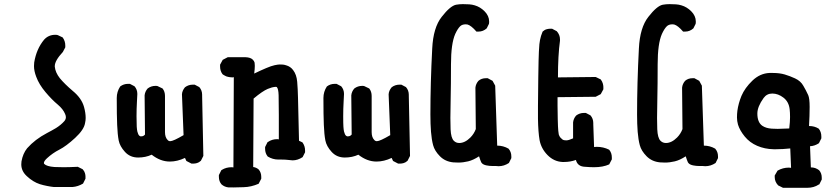

<svg xmlns="http://www.w3.org/2000/svg" viewBox="-20 -770 4040 929"><path d="M83 25.4Q83 18.6 84 10.7Q90.8 -27.3 111.3 -52.7Q149.4 -95.7 207 -126Q231.4 -138.7 251 -150.4Q274.4 -165 291 -183.6Q298.8 -192.4 298.8 -203.1Q298.8 -210 294.9 -218.8Q285.2 -242.2 259.8 -263.7Q231.4 -287.1 200.2 -324.2Q168.9 -361.3 155.3 -398.4Q144.5 -426.8 144.5 -450.2Q144.5 -460 145.5 -467.8Q156.2 -533.2 193.4 -578.1Q214.8 -601.6 247.1 -601.6Q257.8 -601.6 260.7 -599.6L283.2 -588.9Q295.9 -571.3 295.9 -549.8Q295.9 -546.9 295.9 -541L284.2 -518.6Q245.1 -476.6 245.1 -450.2Q245.1 -449.2 245.1 -447.3Q248 -418.9 269.5 -391.6Q293 -363.3 332 -330.1Q375 -294.9 386.7 -252Q394.5 -223.6 394.5 -199.2Q394.5 -187.5 391.6 -174.8Q386.7 -142.6 343.3 -102.5Q299.8 -62.5 267.1 -45.9Q234.4 -29.3 207 -3.9Q192.4 9.8 192.4 18.6Q192.4 21.5 194.3 23.4Q206.1 35.2 243.2 38.1Q260.7 39.1 287.6 39.1Q314.5 39.1 356.4 37.1L379.9 48.8Q388.7 58.6 391.1 67.9Q393.6 77.1 393.6 83Q393.6 88.9 393.6 94.7L381.8 118.2Q357.4 132.8 331.1 134.8H240.2Q228.5 133.8 208.5 129.9Q188.5 126 172.9 121.1Q139.6 110.4 109.4 82Q83 57.6 83 25.4Z M875 -5.9Q837.9 11.7 801.8 11.7Q755.9 11.7 713.9 -21.5Q684.6 -7.8 648.4 -7.8Q609.4 -7.8 584.5 -35.2Q559.6 -62.5 554.2 -90.8Q548.8 -119.1 546.9 -165.5Q544.9 -211.9 544.9 -295.9Q544.9 -326.2 561.5 -351.6Q578.1 -364.3 599.6 -364.3Q602.5 -364.3 608.4 -364.3L630.9 -352.5Q644.5 -336.9 644.5 -315.4Q644.5 -312.5 642.6 -277.8Q640.6 -243.2 640.6 -207.5Q640.6 -171.9 641.6 -157.2Q642.6 -142.6 644.5 -133.8Q648.4 -118.2 654.3 -113.3L659.2 -110.4Q661.1 -110.4 664.1 -110.4Q672.9 -110.4 678.7 -116.2L681.6 -119.1L679.7 -308.6Q681.6 -327.1 694.3 -341.8Q710.9 -354.5 732.4 -354.5Q740.2 -354.5 742.2 -353.5L764.6 -342.8L766.6 -341.8Q778.3 -327.1 778.3 -305.7Q778.3 -302.7 778.3 -299.8V-130.9Q778.3 -105.5 791 -92.8Q795.9 -86.9 803.7 -86.9Q818.4 -86.9 868.2 -116.2L860.4 -313.5Q861.3 -331.1 875 -347.7Q891.6 -360.4 913.1 -360.4Q916 -360.4 921.9 -360.4L944.3 -348.6Q958 -333 958 -311.5Q958 -308.6 958 -305.7L963.9 -15.6L952.1 7.8Q942.4 16.6 933.1 19Q923.8 21.5 918 21.5Q912.1 21.5 906.2 21.5L881.8 8.8Z M1340.8 2H1326.2Q1299.8 2 1275.4 -12.7Q1262.7 -28.3 1262.7 -49.8Q1262.7 -52.7 1262.7 -58.6L1274.4 -82L1276.4 -83Q1295.9 -96.7 1321.3 -96.7Q1325.2 -96.7 1329.1 -95.7Q1329.1 -148.4 1329.1 -213.4Q1329.1 -278.3 1328.1 -309.6Q1327.1 -340.8 1319.3 -348.6Q1318.4 -349.6 1315.9 -349.6Q1313.5 -349.6 1310.5 -349.6Q1307.6 -349.6 1303.7 -348.6Q1299.8 -347.7 1294.9 -346.7Q1286.1 -343.8 1275.4 -339.8Q1250 -329.1 1207 -293L1205.1 38.1Q1219.7 40 1231.4 49.8Q1244.1 64.5 1244.1 85.9Q1244.1 88.9 1244.1 94.7L1231.4 119.1Q1195.3 134.8 1159.2 135.7Q1097.7 137.7 1085 136.7Q1066.4 134.8 1051.8 122.1Q1039.1 107.4 1039.1 85.9Q1039.1 83 1039.1 77.1L1050.8 53.7L1053.7 51.8Q1074.2 39.1 1100.6 39.1Q1105.5 39.1 1109.4 40L1111.3 -396.5Q1107.4 -395.5 1104.5 -395.5Q1101.6 -395.5 1098.6 -396Q1095.7 -396.5 1092.8 -396.5Q1089.8 -396.5 1086.4 -397.5Q1083 -398.4 1080.6 -398.9Q1078.1 -399.4 1075.2 -400.4Q1072.3 -401.4 1069.3 -403.3Q1059.6 -408.2 1056.6 -411.1Q1044.9 -426.8 1044.9 -448.2Q1044.9 -451.2 1044.9 -457L1057.6 -480.5L1082 -493.2H1168Q1192.4 -492.2 1203.1 -481.4Q1210 -474.6 1211.9 -466.8Q1212.9 -459 1212.9 -451.2Q1212.9 -436.5 1210 -414.1Q1242.2 -429.7 1267.6 -440.4Q1293 -451.2 1309.1 -454.6Q1325.2 -458 1333.5 -458Q1341.8 -458 1348.6 -457.5Q1355.5 -457 1364.3 -454.1Q1385.7 -448.2 1398.4 -430.7Q1415 -409.2 1418 -374.5Q1420.9 -339.8 1421.9 -296.9L1426.8 -88.9L1443.4 -81.1Q1456.1 -63.5 1456.1 -42Q1456.1 -39.1 1456.1 -33.2L1444.3 -9.8Q1420.9 5.9 1395.5 5.9Q1389.6 5.9 1375.5 3.9Q1361.3 2 1340.8 2Z M1875 -5.9Q1837.9 11.7 1801.8 11.7Q1755.9 11.7 1713.9 -21.5Q1684.6 -7.8 1648.4 -7.8Q1609.4 -7.8 1584.5 -35.2Q1559.6 -62.5 1554.2 -90.8Q1548.8 -119.1 1546.9 -165.5Q1544.9 -211.9 1544.9 -295.9Q1544.9 -326.2 1561.5 -351.6Q1578.1 -364.3 1599.6 -364.3Q1602.5 -364.3 1608.4 -364.3L1630.9 -352.5Q1644.5 -336.9 1644.5 -315.4Q1644.5 -312.5 1642.6 -277.8Q1640.6 -243.2 1640.6 -207.5Q1640.6 -171.9 1641.6 -157.2Q1642.6 -142.6 1644.5 -133.8Q1648.4 -118.2 1654.3 -113.3L1659.2 -110.4Q1661.1 -110.4 1664.1 -110.4Q1672.9 -110.4 1678.7 -116.2L1681.6 -119.1L1679.7 -308.6Q1681.6 -327.1 1694.3 -341.8Q1710.9 -354.5 1732.4 -354.5Q1740.2 -354.5 1742.2 -353.5L1764.6 -342.8L1766.6 -341.8Q1778.3 -327.1 1778.3 -305.7Q1778.3 -302.7 1778.3 -299.8V-130.9Q1778.3 -105.5 1791 -92.8Q1795.9 -86.9 1803.7 -86.9Q1818.4 -86.9 1868.2 -116.2L1860.4 -313.5Q1861.3 -331.1 1875 -347.7Q1891.6 -360.4 1913.1 -360.4Q1916 -360.4 1921.9 -360.4L1944.3 -348.6Q1958 -333 1958 -311.5Q1958 -308.6 1958 -305.7L1963.9 -15.6L1952.1 7.8Q1942.4 16.6 1933.1 19Q1923.8 21.5 1918 21.5Q1912.1 21.5 1906.2 21.5L1881.8 8.8Z M2454.1 -13.7Q2454.1 -10.7 2454.1 -4.9L2442.4 18.6Q2418.9 34.2 2392.6 34.2Q2385.7 34.2 2378.9 33.2Q2376 33.2 2362.3 33.2Q2348.6 33.2 2334 30.3Q2319.3 27.3 2312.5 20.5L2308.6 15.6Q2303.7 4.9 2297.9 -13.7Q2269.5 4.9 2245.1 10.7Q2220.7 16.6 2197.3 16.6Q2184.6 16.6 2172.9 15.6Q2133.8 11.7 2108.4 -14.2Q2083 -40 2075.7 -67.4Q2068.4 -94.7 2065.4 -132.3Q2062.5 -169.9 2062.5 -215.8Q2062.5 -367.2 2071.3 -535.2Q2076.2 -636.7 2117.2 -688.5Q2158.2 -741.2 2186.5 -747.1Q2203.1 -750 2219.7 -750Q2236.3 -750 2250.5 -749Q2264.6 -748 2277.3 -744.1Q2303.7 -736.3 2324.2 -715.8Q2346.7 -693.4 2346.7 -666Q2346.7 -657.2 2345.7 -654.3L2335 -632.8Q2317.4 -617.2 2295.9 -617.2Q2292 -617.2 2285.2 -617.2Q2259.8 -646.5 2242.2 -651.4Q2237.3 -652.3 2233.4 -652.3Q2215.8 -652.3 2206.1 -642.6Q2194.3 -630.9 2182.6 -605.5Q2162.1 -558.6 2162.1 -458.5Q2162.1 -358.4 2160.6 -294.9Q2159.2 -231.4 2159.2 -199.2Q2159.2 -167 2160.2 -144.5Q2162.1 -102.5 2175.8 -88.9Q2186.5 -78.1 2202.1 -78.1Q2229.5 -78.1 2255.9 -104.5Q2273.4 -122.1 2282.2 -145.5L2280.3 -345.7Q2282.2 -364.3 2294.9 -378.9Q2309.6 -391.6 2331.1 -391.6Q2334 -391.6 2339.8 -391.6L2363.3 -378.9L2376 -355.5L2385.7 -65.4Q2415 -65.4 2440.4 -50.8Q2454.1 -35.2 2454.1 -13.7Z M2867.2 -59.6Q2899.4 -59.6 2926.8 -45.9L2928.7 -43.9Q2940.4 -29.3 2940.4 -7.8Q2940.4 -4.9 2940.4 1L2927.7 25.4Q2897.5 39.1 2854.5 39.1Q2835 39.1 2811.5 37.1Q2774.4 36.1 2766.6 3.9Q2739.3 13.7 2710 13.7Q2706.1 13.7 2701.2 13.7Q2660.2 11.7 2629.4 -19.5Q2598.6 -50.8 2590.8 -91.8Q2584 -130.9 2583 -195.3Q2583 -216.8 2583 -257.3Q2583 -297.9 2584.5 -395.5Q2585.9 -493.2 2587.4 -519.5Q2588.9 -545.9 2589.8 -556.2Q2590.8 -566.4 2592.8 -576.2Q2596.7 -596.7 2605.5 -617.2Q2615.2 -626 2624.5 -628.4Q2633.8 -630.9 2639.6 -630.9Q2645.5 -630.9 2651.4 -630.9L2673.8 -619.1Q2689.5 -601.6 2689.5 -580.1Q2689.5 -576.2 2689.5 -573.2Q2679.7 -502 2679.7 -395.5L2862.3 -397.5L2886.7 -385.7Q2894.5 -375 2897 -365.2Q2899.4 -355.5 2899.4 -349.6Q2899.4 -343.8 2899.4 -337.9L2886.7 -314.5L2862.3 -301.8L2677.7 -299.8Q2677.7 -282.2 2677.7 -257.8Q2677.7 -233.4 2678.7 -192.9Q2679.7 -152.3 2681.2 -137.7Q2682.6 -123 2683.6 -119.6Q2684.6 -116.2 2686.5 -112.3Q2691.4 -102.5 2702.1 -94.7Q2708 -90.8 2719.7 -90.8Q2731.4 -90.8 2752.9 -100.6V-177.7Q2754.9 -196.3 2767.6 -210.9Q2784.2 -223.6 2805.7 -223.6Q2808.6 -223.6 2814.5 -223.6L2836.9 -211.9Q2850.6 -196.3 2850.6 -174.8Q2850.6 -171.9 2850.6 -168.9L2854.5 -58.6Q2861.3 -59.6 2867.2 -59.6Z M3454.1 -13.7Q3454.1 -10.7 3454.1 -4.9L3442.4 18.6Q3418.9 34.2 3392.6 34.2Q3385.7 34.2 3378.9 33.2Q3376 33.2 3362.3 33.2Q3348.6 33.2 3334 30.3Q3319.3 27.3 3312.5 20.5L3308.6 15.6Q3303.7 4.9 3297.9 -13.7Q3269.5 4.9 3245.1 10.7Q3220.7 16.6 3197.3 16.6Q3184.6 16.6 3172.9 15.6Q3133.8 11.7 3108.4 -14.2Q3083 -40 3075.7 -67.4Q3068.4 -94.7 3065.4 -132.3Q3062.5 -169.9 3062.5 -215.8Q3062.5 -367.2 3071.3 -535.2Q3076.2 -636.7 3117.2 -688.5Q3158.2 -741.2 3186.5 -747.1Q3203.1 -750 3219.7 -750Q3236.3 -750 3250.5 -749Q3264.6 -748 3277.3 -744.1Q3303.7 -736.3 3324.2 -715.8Q3346.7 -693.4 3346.7 -666Q3346.7 -657.2 3345.7 -654.3L3335 -632.8Q3317.4 -617.2 3295.9 -617.2Q3292 -617.2 3285.2 -617.2Q3259.8 -646.5 3242.2 -651.4Q3237.3 -652.3 3233.4 -652.3Q3215.8 -652.3 3206.1 -642.6Q3194.3 -630.9 3182.6 -605.5Q3162.1 -558.6 3162.1 -458.5Q3162.1 -358.4 3160.6 -294.9Q3159.2 -231.4 3159.2 -199.2Q3159.2 -167 3160.2 -144.5Q3162.1 -102.5 3175.8 -88.9Q3186.5 -78.1 3202.1 -78.1Q3229.5 -78.1 3255.9 -104.5Q3273.4 -122.1 3282.2 -145.5L3280.3 -345.7Q3282.2 -364.3 3294.9 -378.9Q3309.6 -391.6 3331.1 -391.6Q3334 -391.6 3339.8 -391.6L3363.3 -378.9L3376 -355.5L3385.7 -65.4Q3415 -65.4 3440.4 -50.8Q3454.1 -35.2 3454.1 -13.7Z M3803.7 -51.8Q3767.6 -47.9 3735.4 -47.9Q3728.5 -47.9 3722.7 -47.9Q3679.7 -48.8 3643.6 -64.5Q3607.4 -80.1 3583.5 -109.4Q3559.6 -138.7 3550.8 -167Q3545.9 -184.6 3545.9 -201.7Q3545.9 -218.8 3547.9 -234.4Q3552.7 -269.5 3567.4 -305.7Q3584 -344.7 3620.6 -379.9Q3657.2 -415 3703.1 -417Q3710.9 -417 3719.7 -417Q3752 -417 3776.9 -409.7Q3801.8 -402.3 3827.1 -390.6Q3854.5 -377.9 3867.2 -354.5Q3878.9 -335 3890.6 -309.6Q3897.5 -293.9 3897.5 -252.4Q3897.5 -210.9 3894.5 -160.2Q3895.5 -160.2 3896.5 -160.2Q3920.9 -160.2 3941.4 -147.5Q3954.1 -131.8 3954.1 -109.4Q3954.1 -106.4 3954.1 -100.6L3942.4 -77.1Q3921.9 -63.5 3899.4 -62.5L3903.3 40Q3903.3 40 3904.3 40Q3925.8 40 3943.4 53.7Q3956.1 68.4 3956.1 89.8Q3956.1 92.8 3956.1 98.6L3944.3 122.1L3941.4 123Q3918 138.7 3885.7 138.7H3768.6L3745.1 127Q3728.5 109.4 3728.5 86.9Q3728.5 84 3728.5 79.1L3742.2 55.7Q3767.6 41 3796.9 41Q3801.8 41 3807.6 42ZM3798.8 -148.4Q3802.7 -181.6 3802.7 -203.6Q3802.7 -225.6 3800.8 -241.2Q3796.9 -277.3 3771 -297.4Q3745.1 -317.4 3716.8 -317.4Q3690.4 -317.4 3674.8 -295.9Q3644.5 -253.9 3644.5 -220.7Q3644.5 -177.7 3668.9 -161.1Q3686.5 -149.4 3713.9 -147.5Q3723.6 -146.5 3742.7 -146.5Q3761.7 -146.5 3798.8 -148.4Z"/></svg>

Font: JasonHandwriting2
Style: SemiBold
Weight: 600
Version: Version 1.04.7